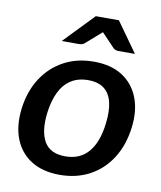

<svg xmlns="http://www.w3.org/2000/svg" viewBox="-82 -787 721 860"><g transform="rotate(10 278.5 -357.0)"><path d="M312 -519Q389 -519 440.5 -486.5Q492 -454 515.5 -395Q539 -336 529 -257Q519 -177 481.5 -117.5Q444 -58 384 -25.5Q324 7 247 7Q171 7 118.5 -25.5Q66 -58 42.5 -117.5Q19 -177 29 -257Q39 -336 77 -395Q115 -454 175 -486.5Q235 -519 312 -519ZM258 -79Q325 -79 363.5 -124.5Q402 -170 412 -256Q419 -313 409.5 -352.5Q400 -392 373 -412.5Q346 -433 301 -433Q255 -433 222.5 -412Q190 -391 171 -351.5Q152 -312 145 -256Q135 -172 162 -125.5Q189 -79 258 -79ZM153 -585 284 -721H389L486 -585H411Q397 -585 388 -593L328 -656L256 -593Q252 -589 245 -587Q238 -585 231 -585Z"/></g></svg>

Font: Aleo SemiBold
Style: Italic
Weight: 600
Italic angle: -7°
Designer: Alessio Laiso
Foundry: Alessio Laiso
Version: Version 2.001;gftools[0.9.29]